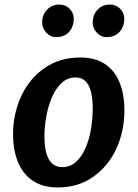

<svg xmlns="http://www.w3.org/2000/svg" viewBox="-20 -817 606 845"><path d="M234.5 8Q168.5 8 124.8 -21.2Q81 -50.5 59.2 -103.5Q37.5 -156.5 37.5 -226.5Q37.5 -316 73.5 -394Q109 -471 176.2 -517.5Q243.5 -564 333 -564Q399 -564 442 -535.2Q485 -506.5 506.2 -454.2Q527.5 -402 527.5 -330.5Q527.5 -241.5 492.5 -163.5Q457 -86 390.5 -39Q324 8 234.5 8ZM254 -81.5Q289.5 -81.5 315 -105Q340.5 -128.5 356.8 -166.5Q373 -204.5 380.5 -249.5Q388 -294.5 388 -337.5Q388 -379.5 381 -410.5Q374 -441.5 357.2 -458.8Q340.5 -476 312.5 -476Q276.5 -476 250.5 -451.2Q224.5 -426.5 208 -387.5Q191.5 -348.5 183.5 -303.2Q175.5 -258 175.5 -217Q175.5 -150.5 195 -116Q214.5 -81.5 254 -81.5ZM226 -653.5Q202.5 -653.5 184 -673.2Q165.5 -693 165.5 -717.5Q165.5 -752 187.2 -774.5Q209 -797 240.5 -797Q268.5 -797 286.5 -778.5Q304.5 -760 304.5 -734.5Q304.5 -700 284.2 -676.8Q264 -653.5 226 -653.5ZM448 -653.5Q424.5 -653.5 406.2 -673.2Q388 -693 388 -717.5Q388 -752 409.5 -774.5Q431 -797 463 -797Q490.5 -797 508.8 -778.5Q527 -760 527 -734.5Q527 -700.5 506.5 -677Q486 -653.5 448 -653.5Z"/></svg>

Font: Merriweather Sans SemiBold
Style: Italic
Weight: 600
Italic angle: -7.5°
Designer: Eben Sorkin
Foundry: Eben Sorkin
Version: Version 2.001